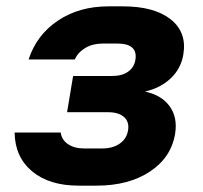

<svg xmlns="http://www.w3.org/2000/svg" viewBox="-20 -577 640 604"><path d="M227 7Q135 7 81 -38Q27 -83 26 -160H171Q174 -137 194 -123.5Q214 -110 245 -110H302Q335 -110 357 -125.5Q379 -141 383 -168Q387 -194 370 -209Q353 -224 320 -224H191L210 -338H333Q364 -338 383 -351.5Q402 -365 406 -389Q414 -440 349 -440H303Q272 -440 249 -426.5Q226 -413 215 -390H70Q95 -467 162 -512Q229 -557 321 -557H367Q465 -557 516.5 -516.5Q568 -476 557 -407Q550 -362 517.5 -331Q485 -300 436 -289Q488 -278 513.5 -243Q539 -208 531 -157Q519 -82 452 -37.5Q385 7 284 7Z"/></svg>

Font: JetBrains Mono NL ExtraBold
Style: Italic
Weight: 800
Italic angle: -9°
Monospace: yes
Designer: Philipp Nurullin, Konstantin Bulenkov
Foundry: JetBrains
Version: Version 2.305; ttfautohint (v1.8.4.7-5d5b)